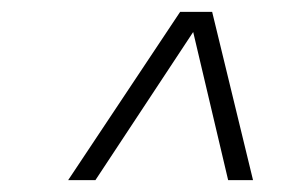

<svg xmlns="http://www.w3.org/2000/svg" viewBox="-20 -770 474 324"><path d="M95 -466 284 -750H338L407 -466H365L306 -716L141 -466Z"/></svg>

Font: Saira SemiCondensed ExtraLight
Style: Italic
Weight: 250
Width: 4
Italic angle: -12°
Designer: Hector Gatti with collaboration of the Omnibus-Type team
Foundry: Omnibus-Type
Version: Version 1.101